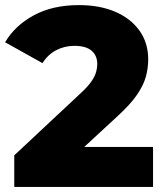

<svg xmlns="http://www.w3.org/2000/svg" viewBox="-26 -734 645 754"><path d="M30 0V-124L292 -369Q320 -395 333.5 -415Q347 -435 351.5 -451.5Q356 -468 356 -482Q356 -516 333.5 -535Q311 -554 266 -554Q228 -554 195 -537Q162 -520 141 -486L-6 -568Q33 -634 107 -674Q181 -714 284 -714Q365 -714 426 -688Q487 -662 521.5 -614Q556 -566 556 -501Q556 -467 547 -433.5Q538 -400 512.5 -362.5Q487 -325 437 -279L229 -87L196 -157H575V0Z"/></svg>

Font: MOST Montserrat ExtraBold
Style: Regular
Weight: 800
Designer: Julieta Ulanovsky
Foundry: Julieta Ulanovsky
Version: Version 8.000;March 11, 2024;FontCreator 15.0.0.2926 64-bit